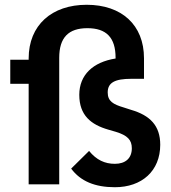

<svg xmlns="http://www.w3.org/2000/svg" viewBox="-20 -772 717 804"><path d="M651 -166C651 -246 608 -289 529 -312L498 -322C454 -335 431 -348 431 -385C431 -426 461 -442 530 -442H583V-528C583 -668 489 -752 343 -752C197 -752 100 -667 100 -527V-522H23V-421H100V0H228V-530C228 -615 267 -654 346 -654C425 -654 464 -615 464 -530V-527C369 -512 312 -458 312 -375C312 -289 361 -250 434 -229L465 -220C514 -205 532 -186 532 -151C532 -109 505 -86 461 -86C419 -86 384 -102 353 -140L278 -66C317 -13 378 12 461 12C574 12 651 -56 651 -166Z"/></svg>

Font: IBM Plex Devanagari Medium
Style: Regular
Weight: 600
Designer: Mike Abbink, Paul van der Laan, Pieter van Rosmalen, Erin McLaughlin
Foundry: Bold Monday
Version: Version 1.0